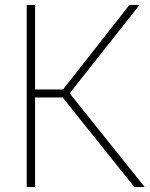

<svg xmlns="http://www.w3.org/2000/svg" viewBox="-20 -760 608 780"><path d="M88.5 0V-740H122.5V-396.5H236L506 -740H547L263 -381L568 0H526L234.5 -364H122.5V0Z"/></svg>

Font: Encode Sans Semi Condensed Thin
Style: Regular
Weight: 100
Width: 4
Designer: Multiple Designers
Foundry: Impallari Type
Version: Version 3.000; ttfautohint (v1.8.3) -l 8 -r 50 -G 200 -x 14 